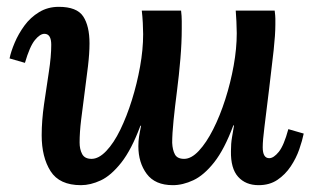

<svg xmlns="http://www.w3.org/2000/svg" viewBox="-20 -531 917 562"><path d="M217 11Q154 11 128 -30Q102 -71 102 -135Q102 -178 109 -226.5Q116 -275 123 -320.5Q130 -366 130 -400Q130 -432 110 -432Q97 -432 82 -413.5Q67 -395 53 -347L8 -360Q12 -380 23 -406Q34 -432 51.5 -456Q69 -480 94.5 -495.5Q120 -511 152 -511Q205 -511 223.5 -483Q242 -455 242 -404Q242 -375 237.5 -337Q233 -299 227.5 -258.5Q222 -218 217.5 -180.5Q213 -143 213 -114Q213 -94 220.5 -80Q228 -66 248 -66Q269 -66 291 -89Q313 -112 332 -151Q351 -190 366 -238Q381 -286 390 -336Q399 -386 399 -431Q399 -445 398 -464Q397 -483 395 -500H510Q512 -484 512 -469.5Q512 -455 512 -447Q512 -406 508 -358.5Q504 -311 498 -264.5Q492 -218 488 -178.5Q484 -139 484 -113Q485 -92 492 -79Q499 -66 519 -66Q540 -66 562 -89.5Q584 -113 604 -152.5Q624 -192 639.5 -240.5Q655 -289 664 -339Q673 -389 673 -434Q673 -448 672 -468Q671 -488 670 -500H784Q786 -484 786 -476.5Q786 -469 786 -459Q786 -430 781 -384Q776 -338 768 -273Q759 -198 754 -159Q749 -120 749 -100Q749 -68 768 -68Q781 -68 796 -86.5Q811 -105 824 -153L869 -140Q865 -120 856 -94Q847 -68 831 -44Q815 -20 792 -4.5Q769 11 737 11Q699 11 677 -13.5Q655 -38 656 -89Q656 -111 659 -128.5Q662 -146 665 -164H663Q637 -94 607 -56Q577 -18 546 -3.5Q515 11 486 11Q434 11 409.5 -22Q385 -55 385 -103Q385 -118 387 -131Q389 -144 393 -163H391Q365 -93 335 -55Q305 -17 275 -3Q245 11 217 11Z"/></svg>

Font: Lora SemiBold
Style: Italic
Weight: 600
Italic angle: -3°
Designer: Olga Karpushina, Alexei Vanyashin (Cyrillic)
Foundry: Cyreal
Version: Version 3.011; ttfautohint (v1.8.4.7-5d5b)